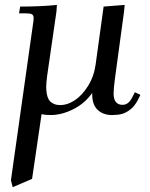

<svg xmlns="http://www.w3.org/2000/svg" viewBox="-20 -466 616 789"><path d="M24.9 274.9 115.2 -363.8Q118.2 -380.9 118.2 -391.1Q118.2 -402.8 111.8 -407Q105.5 -411.1 87.9 -411.1H58.1L63 -439Q150.4 -439 213.9 -445.8L211.9 -418L173.8 -154.8Q169.9 -124.5 169.9 -110.8Q169.9 -85.9 175 -69.6Q180.2 -53.2 189.7 -46.1Q199.2 -39.1 208 -36.6Q216.8 -34.2 229 -34.2Q256.8 -34.2 286.9 -53.7Q316.9 -73.2 341.6 -112.5Q366.2 -151.9 373 -201.2L405.8 -439L492.2 -445.8L490.2 -421.9L452.1 -141.1Q446.8 -100.6 446.8 -82Q446.8 -35.2 483.9 -35.2Q507.8 -35.2 522.9 -64.9L534.2 -86.9L557.1 -76.2L545.9 -54.2Q533.7 -30.3 515.6 -16.1Q497.6 -2 480.2 2.4Q462.9 6.8 440.9 6.8Q404.3 6.8 381.6 -14.2Q358.9 -35.2 358.9 -78.1V-84Q328.1 -40.5 280.5 -16.8Q232.9 6.8 188 6.8Q166 6.8 150.9 2.9L111.8 269L32.2 303.2Z"/></svg>

Font: Dihjauti
Style: Bold Italic
Weight: 700
Italic angle: -9°
Designer: T. Christopher White
Version: Version 3.0.0